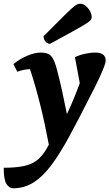

<svg xmlns="http://www.w3.org/2000/svg" viewBox="-66 -744 587 1030"><path d="M5 266Q-16 266 -31 243.5Q-46 221 -46 156Q20 156 65 146Q110 136 140.5 109Q171 82 196 32Q176 -76 150.5 -179Q125 -282 95 -373Q60 -372 27 -359L6 -400Q40 -428 80.5 -445Q121 -462 152 -462Q191 -462 207.5 -444.5Q224 -427 237 -380Q253 -321 266.5 -259Q280 -197 293 -132Q331 -212 362 -298L336 -437Q357 -448 388 -455Q419 -462 445 -462Q501 -462 501 -419Q501 -411 494 -390.5Q487 -370 468 -328.5Q449 -287 412 -216Q353 -99 304 -9Q255 81 209 142.5Q163 204 113.5 235Q64 266 5 266ZM203 -509Q190 -509 179 -520Q168 -531 168 -550Q230 -612 265.5 -647.5Q301 -683 319 -699Q337 -715 346 -719.5Q355 -724 364 -724Q379 -724 393 -713Q407 -702 416.5 -685Q426 -668 426 -652Q426 -644 421 -637Q416 -630 395.5 -617Q375 -604 329.5 -578.5Q284 -553 203 -509Z"/></svg>

Font: Petrona ExtraBold
Style: Italic
Weight: 800
Italic angle: -9°
Designer: Ringo R. Seeber
Foundry: Ringo R. Seeber
Version: Version 2.001; ttfautohint (v1.8.3)